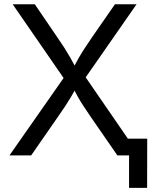

<svg xmlns="http://www.w3.org/2000/svg" viewBox="-20 -748 735 924"><path d="M25.4 0 309.6 -406.2V-338.4L41 -727.5H147.5L252.9 -572.8Q275.4 -540.5 290.3 -517.1Q305.2 -493.7 318.1 -470.9Q331.1 -448.2 346.7 -418.5H331.1Q346.7 -447.8 359.6 -470.5Q372.6 -493.2 388.2 -516.8Q403.8 -540.5 425.8 -572.8L533.2 -727.5H637.2L369.1 -342.3V-409.7L650.9 0H544.9L417 -185.1Q397.5 -213.9 383.1 -235.6Q368.7 -257.3 356.2 -279.3Q343.8 -301.3 328.6 -330.1H348.6Q334 -302.2 321 -280.5Q308.1 -258.8 293.5 -236.6Q278.8 -214.4 258.3 -185.1L129.9 0ZM601.1 156.2V0H564.5V-80.6H688.5L688 156.2Z"/></svg>

Font: Inter 17pt
Style: Regular
Weight: 400
Version: Version 4.001;git-66647c0bb